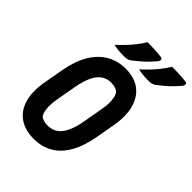

<svg xmlns="http://www.w3.org/2000/svg" viewBox="-264 -1079 1238 1238"><g transform="rotate(45 355.5 -460.0)"><path d="M345 -940Q375 -940 395.5 -939Q416 -938 434.5 -937Q453 -936 475 -933Q485 -931 486.5 -922.5Q488 -914 482 -904Q466 -885 452 -870Q438 -855 424 -841.5Q410 -828 392 -813.5Q374 -799 350 -780Q340 -774 329 -771Q318 -768 303 -768Q283 -768 266.5 -769Q250 -770 235.5 -772Q221 -774 206 -777Q235 -804 259 -829Q283 -854 304.5 -881.5Q326 -909 345 -940ZM569 -940Q599 -940 619.5 -939Q640 -938 658.5 -937Q677 -936 699 -933Q709 -931 710.5 -922.5Q712 -914 706 -904Q690 -885 676 -870Q662 -855 648 -841.5Q634 -828 616 -813.5Q598 -799 574 -780Q564 -774 553 -771Q542 -768 526 -768Q507 -768 490.5 -769Q474 -770 459.5 -772Q445 -774 430 -777Q459 -804 483 -829Q507 -854 528.5 -881.5Q550 -909 569 -940ZM366 -720Q446 -720 497 -682Q548 -644 567 -574Q586 -504 569 -408L545 -273Q527 -174 488.5 -108.5Q450 -43 394 -11.5Q338 20 267 20Q186 20 133.5 -17Q81 -54 61.5 -123Q42 -192 59 -287L83 -422Q101 -522 140.5 -588Q180 -654 237.5 -687Q295 -720 366 -720ZM194 -269Q185 -218 188 -180.5Q191 -143 207 -121Q219 -113 234 -108.5Q249 -104 270 -104Q310 -104 339 -125Q368 -146 387 -188Q406 -230 417 -292L440 -422Q447 -458 447.5 -486Q448 -514 443 -536Q438 -558 427 -572Q415 -581 399.5 -585.5Q384 -590 361 -590Q323 -590 294.5 -568.5Q266 -547 247 -504.5Q228 -462 217 -399Z"/></g></svg>

Font: Rec Mono Semicasual
Style: Bold Italic
Weight: 700
Italic angle: -10°
Version: Version 1.085; ttfautohint (v1.8.4.7-5d5b)